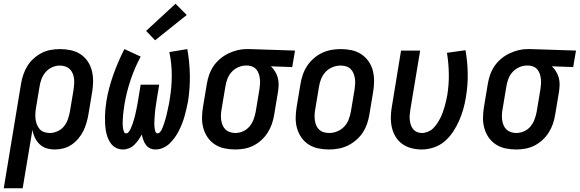

<svg xmlns="http://www.w3.org/2000/svg" viewBox="-51 -790 3095 1025"><path d="M-31 215 61 -341Q65 -366 73 -390Q81 -414 94.5 -436.5Q108 -459 128 -477Q148 -495 171 -507Q194 -519 219.5 -523.5Q245 -528 269 -528Q298 -528 326.5 -522Q355 -516 378 -501Q401 -486 416.5 -463.5Q432 -441 439 -414Q446 -387 446 -357.5Q446 -328 441 -299L421 -179Q417 -156 410.5 -133.5Q404 -111 393.5 -90Q383 -69 367 -50Q351 -31 331 -17.5Q311 -4 288 2Q265 8 242 8Q219 8 197.5 1.5Q176 -5 160.5 -20Q145 -35 135.5 -54.5Q126 -74 122 -96L70 215ZM215 -80Q235 -80 255.5 -89Q276 -98 290 -115Q304 -132 311 -152.5Q318 -173 322 -193L342 -313Q344 -328 345 -343Q346 -358 344 -372Q342 -386 336.5 -399Q331 -412 321 -421.5Q311 -431 297 -435.5Q283 -440 268 -440Q268 -440 268 -440Q268 -440 268 -440Q248 -440 227.5 -431Q207 -422 192.5 -405Q178 -388 170.5 -368Q163 -348 160 -327L142 -219Q139 -203 138 -187Q137 -171 138.5 -156Q140 -141 145.5 -126.5Q151 -112 160.5 -101Q170 -90 184.5 -85Q199 -80 215 -80Z M606 8Q586 8 569 -0.5Q552 -9 541 -24Q530 -39 523.5 -56.5Q517 -74 514 -93Q511 -112 510 -131.5Q509 -151 509.5 -170.5Q510 -190 512 -210Q514 -230 517 -250Q529 -321 554 -391Q579 -461 613 -528L700 -488Q668 -428 646.5 -364Q625 -300 614 -236Q613 -229 612 -222Q611 -215 610 -208Q609 -201 608 -194Q607 -187 606.5 -180Q606 -173 605.5 -166Q605 -159 604.5 -152Q604 -145 604 -138Q604 -131 604 -124Q604 -117 605 -110Q606 -103 607.5 -96.5Q609 -90 612 -84Q615 -78 622 -78Q630 -78 636 -85.5Q642 -93 645.5 -100.5Q649 -108 652 -116Q655 -124 658 -132Q661 -140 663 -148Q665 -156 667.5 -164Q670 -172 671.5 -180Q673 -188 675 -196Q677 -204 678.5 -212Q680 -220 681.5 -228Q683 -236 684.5 -244Q686 -252 687 -260L700 -338H799L786 -260Q785 -253 784 -246Q783 -239 782 -232.5Q781 -226 780 -219Q779 -212 778 -205Q777 -198 776.5 -191.5Q776 -185 775.5 -178Q775 -171 774.5 -164Q774 -157 773.5 -150Q773 -143 773 -136.5Q773 -130 773 -123Q773 -116 774 -109.5Q775 -103 776 -96.5Q777 -90 780.5 -84Q784 -78 791 -78Q797 -78 802.5 -84Q808 -90 811.5 -96.5Q815 -103 817.5 -110Q820 -117 822.5 -123.5Q825 -130 827 -137Q829 -144 831 -150.5Q833 -157 835 -164Q837 -171 838.5 -178Q840 -185 841.5 -191.5Q843 -198 844.5 -205Q846 -212 847.5 -219Q849 -226 850.5 -233Q852 -240 853 -246.5Q854 -253 855 -260Q866 -324 866 -388Q866 -452 853 -512L949 -528Q961 -461 962.5 -391Q964 -321 953 -250Q949 -230 944.5 -210Q940 -190 934.5 -170.5Q929 -151 921.5 -131.5Q914 -112 904.5 -93Q895 -74 882.5 -56.5Q870 -39 854.5 -24Q839 -9 819 -0.5Q799 8 779 8Q763 8 749.5 1.5Q736 -5 727.5 -17Q719 -29 714 -43Q709 -57 706 -72Q698 -57 688 -43Q678 -29 666 -17Q654 -5 638 1.5Q622 8 606 8ZM777 -575 729 -625 886 -770 946 -710Z M1205 8Q1175 8 1147 2Q1119 -4 1096 -19Q1073 -34 1057.5 -56.5Q1042 -79 1034.5 -106Q1027 -133 1027.5 -162.5Q1028 -192 1033 -221L1053 -341Q1057 -366 1065.5 -390.5Q1074 -415 1088.5 -436.5Q1103 -458 1123.5 -475.5Q1144 -493 1168 -504.5Q1192 -516 1216.5 -522Q1241 -528 1266 -528Q1270 -528 1273.5 -528Q1277 -528 1281 -528L1524 -520L1509 -432L1395 -436Q1408 -424 1417.5 -408.5Q1427 -393 1432 -375Q1437 -357 1436.5 -337.5Q1436 -318 1433 -299L1413 -179Q1409 -154 1401 -130Q1393 -106 1379 -83.5Q1365 -61 1345.5 -43Q1326 -25 1302.5 -13Q1279 -1 1254 3.5Q1229 8 1205 8ZM1205 -80Q1226 -80 1246.5 -89Q1267 -98 1281 -115Q1295 -132 1302.5 -152Q1310 -172 1314 -193L1334 -313Q1336 -327 1337 -341Q1338 -355 1336.5 -368.5Q1335 -382 1331 -394.5Q1327 -407 1319 -417.5Q1311 -428 1299 -433.5Q1287 -439 1273 -440H1267Q1265 -440 1263.5 -440Q1262 -440 1260 -440Q1240 -440 1219.5 -430.5Q1199 -421 1184.5 -404.5Q1170 -388 1162.5 -367.5Q1155 -347 1152 -327L1132 -207Q1129 -192 1128.5 -177Q1128 -162 1130 -148Q1132 -134 1137.5 -121Q1143 -108 1153 -98.5Q1163 -89 1177 -84.5Q1191 -80 1205 -80Z M1705 8Q1676 8 1647.5 2Q1619 -4 1596 -19Q1573 -34 1557.5 -56.5Q1542 -79 1534.5 -106Q1527 -133 1527.5 -162.5Q1528 -192 1533 -221L1553 -341Q1557 -366 1565.5 -391Q1574 -416 1588.5 -438Q1603 -460 1623.5 -478Q1644 -496 1668 -507.5Q1692 -519 1717.5 -523.5Q1743 -528 1768 -528Q1798 -528 1826 -522Q1854 -516 1877 -501Q1900 -486 1916 -463.5Q1932 -441 1939 -414Q1946 -387 1946 -357.5Q1946 -328 1941 -299L1921 -179Q1917 -154 1908.5 -129Q1900 -104 1885.5 -82Q1871 -60 1850 -42Q1829 -24 1805 -12.5Q1781 -1 1755.5 3.5Q1730 8 1705 8ZM1707 -80Q1728 -80 1749 -88.5Q1770 -97 1786 -113.5Q1802 -130 1810 -151Q1818 -172 1822 -193L1842 -313Q1844 -328 1845 -343Q1846 -358 1843.5 -372.5Q1841 -387 1835.5 -400Q1830 -413 1820 -422.5Q1810 -432 1796 -436Q1782 -440 1767 -440Q1746 -440 1724.5 -431.5Q1703 -423 1687.5 -406.5Q1672 -390 1663.5 -369Q1655 -348 1652 -327L1632 -207Q1629 -192 1628.5 -177Q1628 -162 1630 -147.5Q1632 -133 1637.5 -120Q1643 -107 1653.5 -97.5Q1664 -88 1678 -84Q1692 -80 1707 -80Z M2200 8Q2172 8 2145 1Q2118 -6 2096.5 -21.5Q2075 -37 2061 -60Q2047 -83 2041 -109.5Q2035 -136 2035.5 -164.5Q2036 -193 2041 -221L2090 -520H2192L2140 -207Q2138 -193 2136.5 -179Q2135 -165 2136.5 -151Q2138 -137 2142 -124Q2146 -111 2154 -101Q2162 -91 2174.5 -85.5Q2187 -80 2201 -80Q2217 -80 2233 -86.5Q2249 -93 2261 -104.5Q2273 -116 2282.5 -130.5Q2292 -145 2299.5 -159.5Q2307 -174 2312.5 -189.5Q2318 -205 2322.5 -220.5Q2327 -236 2330.5 -251.5Q2334 -267 2337 -283Q2346 -340 2345 -397Q2344 -454 2335 -508L2434 -522Q2445 -461 2446 -397.5Q2447 -334 2436 -270Q2431 -238 2422 -206.5Q2413 -175 2399.5 -144.5Q2386 -114 2367 -85.5Q2348 -57 2322 -35Q2296 -13 2264 -2.5Q2232 8 2200 8Z M2705 8Q2675 8 2647 2Q2619 -4 2596 -19Q2573 -34 2557.5 -56.5Q2542 -79 2534.5 -106Q2527 -133 2527.5 -162.5Q2528 -192 2533 -221L2553 -341Q2557 -366 2565.5 -390.5Q2574 -415 2588.5 -436.5Q2603 -458 2623.5 -475.5Q2644 -493 2668 -504.5Q2692 -516 2716.5 -522Q2741 -528 2766 -528Q2770 -528 2773.5 -528Q2777 -528 2781 -528L3024 -520L3009 -432L2895 -436Q2908 -424 2917.5 -408.5Q2927 -393 2932 -375Q2937 -357 2936.5 -337.5Q2936 -318 2933 -299L2913 -179Q2909 -154 2901 -130Q2893 -106 2879 -83.5Q2865 -61 2845.5 -43Q2826 -25 2802.5 -13Q2779 -1 2754 3.5Q2729 8 2705 8ZM2705 -80Q2726 -80 2746.5 -89Q2767 -98 2781 -115Q2795 -132 2802.5 -152Q2810 -172 2814 -193L2834 -313Q2836 -327 2837 -341Q2838 -355 2836.5 -368.5Q2835 -382 2831 -394.5Q2827 -407 2819 -417.5Q2811 -428 2799 -433.5Q2787 -439 2773 -440H2767Q2765 -440 2763.5 -440Q2762 -440 2760 -440Q2740 -440 2719.5 -430.5Q2699 -421 2684.5 -404.5Q2670 -388 2662.5 -367.5Q2655 -347 2652 -327L2632 -207Q2629 -192 2628.5 -177Q2628 -162 2630 -148Q2632 -134 2637.5 -121Q2643 -108 2653 -98.5Q2663 -89 2677 -84.5Q2691 -80 2705 -80Z"/></svg>

Font: Iosevka SS04 Semibold Oblique
Style: Regular
Weight: 600
Italic angle: -9°
Monospace: yes
Designer: Belleve Invis
Foundry: Belleve Invis
Version: Version 19.0.0; ttfautohint (v1.8.4)